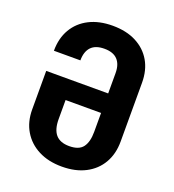

<svg xmlns="http://www.w3.org/2000/svg" viewBox="-136 -846 872 961"><g transform="rotate(20 300.0 -365.0)"><path d="M300.8 10Q229.1 10 176.1 -17.3Q123.2 -44.5 93.8 -93.7Q64.5 -142.9 64.5 -208.5V-413.6H394.5V-521.7Q394.5 -568.4 371.2 -592.9Q348 -617.5 300.8 -617.5Q253.9 -617.5 230.5 -592.9Q207.2 -568.2 207.2 -521.5H66.2Q66.2 -588.2 95 -637.3Q123.9 -686.5 176.4 -713.2Q228.9 -740 300.8 -740Q373.8 -740 426.2 -712.9Q478.7 -685.8 507.1 -637.1Q535.5 -588.4 535.5 -521.5V-208.5Q535.5 -142.9 507 -93.7Q478.5 -44.5 426 -17.3Q373.5 10 300.8 10ZM300.8 -99Q352.7 -99 373.6 -127.2Q394.5 -155.4 394.5 -208.5V-309.6H195.9L205.5 -319.3V-208.5Q205.5 -152.8 229 -125.9Q252.6 -99 300.8 -99Z"/></g></svg>

Font: JetBrains Mono
Style: Regular
Weight: 400
Monospace: yes
Designer: Philipp Nurullin, Konstantin Bulenkov
Foundry: JetBrains
Version: Version 2.305